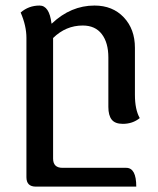

<svg xmlns="http://www.w3.org/2000/svg" viewBox="-20 -445 575 699"><path d="M476.1 234.4H110.4Q76.2 234.4 76.2 200.2V-307.1Q76.2 -351.1 55.2 -399.4Q84.5 -424.8 124 -424.8Q159.7 -424.8 167.5 -359.4H168.9Q237.8 -424.8 324.2 -424.8Q390.1 -424.8 430.7 -381.8Q471.2 -338.9 471.2 -271V-100.1Q471.2 -45.9 488.8 -15.1Q462.9 5.9 427.2 5.9Q398.9 5.9 386.7 -9.5Q374.5 -24.9 374.5 -55.7V-235.8Q374.5 -289.6 350.6 -320.8Q326.7 -352.1 281.2 -352.1Q219.7 -352.1 173.3 -306.6V132.3Q173.3 166 207.5 166H439.5Q476.1 166 476.1 234.4Z"/></svg>

Font: Bainsley
Style: Regular
Weight: 400
Designer: Paul James MIller
Foundry: High-Logic / Made with FontCreator
Version: Version 1.411;March 28, 2021;FontCreator 13.0.0.2683 64-bit